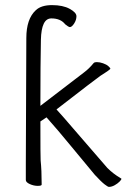

<svg xmlns="http://www.w3.org/2000/svg" viewBox="-20 -722 540 751"><path d="M181 -650Q161 -650 151 -629Q141 -608 140 -567Q138 -471 138 -318V-308L309 -439Q328 -453 346 -475Q349 -479 359.5 -479Q370 -479 383 -474.5Q396 -470 403.5 -463.5Q411 -457 412 -453Q406 -446 372 -425Q356 -414 201 -294Q231 -261 265 -221Q299 -181 400 -65Q423 -42 452 -25Q455 -23 455 -23Q455 -19 447.5 -11.5Q440 -4 428.5 2.5Q417 9 406 9Q402 9 389 -1Q376 -11 351 -38Q314 -82 259 -149Q204 -216 162 -263L138 -247V-244Q138 -103 139 -94Q143 -56 143 0Q143 5 127.5 5Q112 5 96.5 -2Q81 -9 81 -18V-81L83 -573Q83 -648 120 -682Q141 -702 183.5 -702Q226 -702 252.5 -687.5Q279 -673 279 -658.5Q279 -644 270 -630Q261 -616 253 -616Q247 -617 235 -627Q217 -650 181 -650Z"/></svg>

Font: Moon Stars Kai HW Light
Style: Regular
Weight: 300
Designer: GuiWonder
Version: Version 1.101